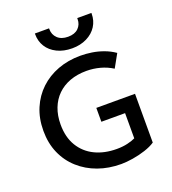

<svg xmlns="http://www.w3.org/2000/svg" viewBox="-167 -1069 1085 1210"><g transform="rotate(-20 375.5 -464.0)"><path d="M438.5 15Q355 15 284 -10.5Q213 -36 159.8 -83.8Q106.5 -131.5 77 -198.5Q47.5 -265.5 47.5 -349Q47.5 -432 76 -499.2Q104.5 -566.5 155.8 -614.8Q207 -663 276.2 -689Q345.5 -715 427.5 -715Q465.5 -715 504.5 -709Q543.5 -703 581.2 -689.2Q619 -675.5 653 -652L604 -564Q566 -588 521.8 -600Q477.5 -612 430.5 -612Q369.5 -612 320 -593.8Q270.5 -575.5 235.5 -541.2Q200.5 -507 181.8 -458.5Q163 -410 163 -349.5Q163 -264.5 199 -205Q235 -145.5 298.2 -114.8Q361.5 -84 444 -84Q484.5 -84 517 -91.8Q549.5 -99.5 569.5 -109.5V-278.5H410.5V-371.5H670V-44.5Q642.5 -26 601.2 -12.5Q560 1 516.2 8Q472.5 15 438.5 15ZM397.5 -776Q340 -776 296.5 -797.5Q253 -819 230 -855.8Q207 -892.5 207 -938.5Q207 -941.5 207 -944.5H302Q302 -941.5 302 -939Q302 -902 327.2 -877.8Q352.5 -853.5 397.5 -853.5Q442.5 -853.5 466.8 -877.5Q491 -901.5 491 -937.5Q491 -941 491 -944.5H586Q586 -941.5 586 -939Q586 -893 562.5 -856Q539 -819 495.8 -797.5Q452.5 -776 397.5 -776Z"/></g></svg>

Font: Geologica EX
Style: Regular
Weight: 400
Designer: Sindre Bremnes, Frode Helland
Foundry: Monokrom Skriftforlag AS
Version: Version 1.010;gftools[0.9.28]